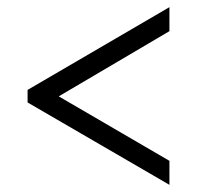

<svg xmlns="http://www.w3.org/2000/svg" viewBox="-20 -626 550 536"><path d="M453 -110 57 -340V-375L453 -606V-539L144 -357L453 -177Z"/></svg>

Font: Noto Serif Khmer SemiCondensed
Style: Regular
Weight: 400
Width: 4
Designer: Danh Hong and the Monotype Design Team
Foundry: Monotype Imaging Inc.
Version: Version 2.004